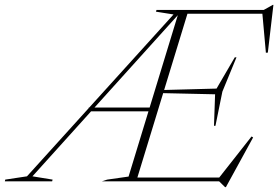

<svg xmlns="http://www.w3.org/2000/svg" viewBox="-106 -746 1145 790"><path d="M27.5 -20.5 110.5 -7 108.5 0H-86L-84.5 -7L5 -20.5L608 -686.5L535.5 -698L538 -705H670L454.5 0H313.5L335 -7L423 -19.5L630 -698L635.5 -694.5ZM820 24 795.5 0H417.5L423 -15.5H818L790.5 -8.5L929 -184.5L935.5 -180.5L823.5 24ZM254.5 -288 259.5 -303.5H528L523 -288ZM774.5 -228.5 779 -358 554.5 -363 559 -375.5 785 -381.5 860 -510H867L809 -369L780.5 -228.5ZM988 -529 973 -696 995.5 -689.5H652L657 -705H979L1016.5 -726H1019L996 -529.5Z"/></svg>

Font: Newsreader 60pt ExtraLight
Style: Italic
Weight: 250
Italic angle: -17°
Designer: Hugues Gentile
Foundry: Production Type
Version: Version 1.003